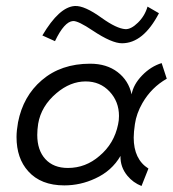

<svg xmlns="http://www.w3.org/2000/svg" viewBox="-20 -609 575 639"><path d="M518 -399 535 -347Q484 -318 454 -266Q434 -231 429 -196Q425 -169 425 -151Q425 -79 474 -48L451 10Q423 -1 404 -24Q380 -53 381 -90Q352 -40 297 -15Q248 8 194 8Q116 8 74 -39Q35 -82 35 -153Q35 -174 40 -202Q57 -289 119 -342Q183 -397 280 -397Q335 -397 371.5 -369Q408 -341 418 -295Q424 -328 453 -358Q482 -388 518 -399ZM373 -195Q376 -208 376 -223Q376 -271 344.5 -304.5Q313 -338 265 -338Q214 -338 168 -299Q117 -256 107 -197Q104 -177 104 -160Q104 -109 131 -79.5Q158 -50 206 -50Q265 -50 311 -90Q360 -131 373 -195ZM509 -565Q457 -465 386 -465Q352 -465 289 -507Q240 -540 223 -539Q194 -537 163 -472L121 -491Q177 -586 229 -589Q261 -591 319 -549Q368 -514 397 -512Q416 -511 439 -533.5Q462 -556 471 -587Q489 -577 509 -565Z"/></svg>

Font: GFS Neohellenic Rg
Style: Italic
Weight: 400
Italic angle: -12°
Designer: Takis Katsoulidis and George D. Matthiopoulos
Foundry: Takis Katsoulidis and George D. Matthiopoulos
Version: Version 1.0